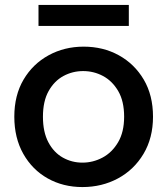

<svg xmlns="http://www.w3.org/2000/svg" viewBox="-20 -749 678 778"><path d="M314 9Q236 9 173.5 -26Q111 -61 74.5 -125.5Q38 -190 38 -276Q38 -363 75.5 -426.5Q113 -490 177 -525Q241 -560 319 -560Q398 -560 461.5 -525Q525 -490 562.5 -426.5Q600 -363 600 -276Q600 -190 561.5 -125.5Q523 -61 458 -26Q393 9 314 9ZM314 -90Q357 -90 395.5 -110.5Q434 -131 458.5 -172.5Q483 -214 483 -276Q483 -339 459 -380Q435 -421 397.5 -441Q360 -461 317 -461Q274 -461 237 -441Q200 -421 177 -380Q154 -339 154 -276Q154 -214 176 -172.5Q198 -131 234.5 -110.5Q271 -90 314 -90ZM136 -729H502V-644H136Z"/></svg>

Font: Poppins Medium
Style: Regular
Weight: 500
Designer: Ninad Kale (Devanagari), Jonny Pinhorn (Latin)
Version: Version 5.002